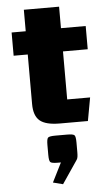

<svg xmlns="http://www.w3.org/2000/svg" viewBox="-62 -662 587 1034"><g transform="rotate(-5 231.0 -145.0)"><path d="M247.6 5Q171.6 5 139.6 -21.8Q107.5 -48.6 107.5 -112.1V-380.2H31.2V-505.8H107.5V-622H298V-505.8H431.7V-380.2H298V-120.6Q298 -120.6 298 -120.6Q298 -120.6 298 -120.6H421.9L399 5ZM182.5 318.6 234.7 214.5H217.4Q184.9 214.5 177.7 207.2Q170.5 199.9 170.5 167.5V114.5Q170.5 82.2 177.7 75.1Q184.9 68 217.4 68H280.4Q313.2 68 320.4 75.1Q327.6 82.2 327.6 114.5V167.5Q327.6 182.3 326.1 192.1Q324.6 201.8 320.4 207.9L236.1 332.3Z"/></g></svg>

Font: Science Gothic
Style: Regular
Weight: 400
Designer: Thomas Phinney, Vassil Kateliev, Brandon Buerkle
Foundry: Font Detective LLC
Version: Version 1.018